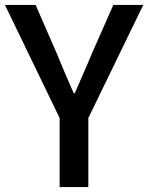

<svg xmlns="http://www.w3.org/2000/svg" viewBox="-23 -756 599 776"><path d="M218 -279V0H334V-279L556 -736H435L349 -541C326 -485 303 -435 279 -379H275C250 -435 229 -485 206 -541L121 -736H-3Z"/></svg>

Font: Spoqa Han Sans Neo Medium
Style: Regular
Weight: 500
Designer: [Spoqa Han Sans Neo] Dong-huui Kim ___ Younghwa Kang ___ Yujin Lee ___ [Noto Sans] Ryoko NISHIZUKA ____ (kana & ideograp
Foundry: Spoqa (http://www.spoqa-han-sans.com)
Version: Version 1.100;hotconv 1.0.109;makeotfexe 2.5.65596